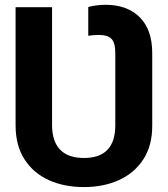

<svg xmlns="http://www.w3.org/2000/svg" viewBox="-20 -757 687 787"><path d="M324.2 9.8Q242.7 9.8 179.4 -19Q116.2 -47.9 80.1 -104.5Q43.9 -161.1 43.9 -243.2V-727.5H193.4V-243.2Q193.8 -177.2 226.6 -143.3Q259.3 -109.4 324.2 -109.4Q388.7 -109.4 420.7 -143.3Q452.6 -177.2 452.6 -243.2V-539.1Q452.6 -581.5 437 -597.7Q421.4 -613.8 384.8 -613.8Q376 -613.8 364.5 -613Q353 -612.3 341.8 -610.4V-728.5Q359.4 -732.9 376.7 -735.1Q394 -737.3 413.1 -737.3Q501.5 -737.3 552.7 -686.3Q604 -635.3 604 -539.1V-243.2Q604.5 -161.1 568.1 -104.7Q531.7 -48.3 468.5 -19.3Q405.3 9.8 324.2 9.8Z"/></svg>

Font: Inter 28pt
Style: Bold
Weight: 700
Designer: Rasmus Andersson
Foundry: rsms
Version: Version 4.001;git-66647c0bb